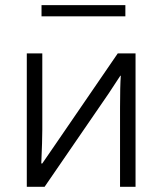

<svg xmlns="http://www.w3.org/2000/svg" viewBox="-20 -718 624 738"><path d="M139.6 -655.3V-698.2H461.9V-655.3ZM83 0V-512.7H142.6V-218.8Q142.6 -179.7 138.7 -89.8H142.6L194.3 -165L432.6 -512.7H501V0H441.4V-303.7Q441.4 -387.7 444.3 -426.8H442.4L397.5 -358.4L151.4 0Z"/></svg>

Font: Gothic A1 Light
Style: Regular
Weight: 300
Version: Version 2.50